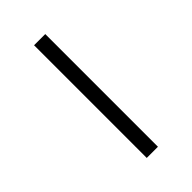

<svg xmlns="http://www.w3.org/2000/svg" viewBox="-282 -922 1164 1164"><g transform="rotate(-45 300.0 -340.0)"><path d="M252 143V-823H348V143Z"/></g></svg>

Font: Iosevka Medium Extended
Style: Regular
Weight: 500
Width: 7
Monospace: yes
Designer: Belleve Invis
Foundry: Belleve Invis
Version: Version 32.5.0; ttfautohint (v1.8.4)